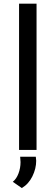

<svg xmlns="http://www.w3.org/2000/svg" viewBox="-20 -795 295 1018"><path d="M173.8 -775.4V0H81.1V-775.4ZM47.9 168.9Q67.4 153.3 78.1 124.5Q88.9 95.7 88.9 64.5Q88.9 54.7 86.9 36.1H169.9Q171.9 49.8 171.9 57.6Q171.9 98.6 151.9 139.6Q131.8 180.7 95.7 202.1Z"/></svg>

Font: Josefin Sans CFJ
Style: Regular
Weight: 400
Designer: Santiago Orozco
Foundry: Typemade
Version: Version 2.000